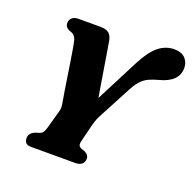

<svg xmlns="http://www.w3.org/2000/svg" viewBox="-127 -853 995 984"><g transform="rotate(20 371.0 -361.0)"><path d="M431 -40.5Q431 -21 418 -10.5Q405 0 383.5 0H144Q121.5 0 113 -9.2Q104.5 -18.5 104.5 -34.5Q104.5 -62 135 -75L156.5 -82Q169.5 -86 175.8 -94.5Q182 -103 187.5 -121L215 -220Q220 -237 217.5 -255.8Q215 -274.5 211.5 -292.5Q209 -305.5 204.2 -335.5Q199.5 -365.5 193.8 -403.2Q188 -441 182.2 -478.8Q176.5 -516.5 171.2 -546.2Q166 -576 162.5 -589.5Q154.5 -618.5 126 -626Q99 -636 99 -660Q99 -677.5 111.2 -688.8Q123.5 -700 146 -700H265.5Q296 -700 311.2 -688.2Q326.5 -676.5 331.5 -650Q334.5 -633.5 340 -600Q345.5 -566.5 352.5 -523.5Q359.5 -480.5 366.8 -436Q374 -391.5 380.5 -353.5L499 -584.5Q539.5 -662 577.8 -691.8Q616 -721.5 661.5 -721.5Q701 -721.5 721.2 -700.5Q741.5 -679.5 741.5 -648Q741.5 -572.5 640 -546.5Q612 -539 590.5 -529.5Q569 -520 551.2 -502Q533.5 -484 516 -452L419.5 -269.5Q409 -250 404.5 -235.5Q400 -221 396.5 -208.5L373.5 -115.5Q366 -88.5 386.5 -80L407 -73Q421 -65.5 426 -57.8Q431 -50 431 -40.5Z"/></g></svg>

Font: Fraunces 9pt Soft
Style: Bold Italic
Weight: 700
Italic angle: -16°
Version: Version 1.000;[b76b70a41]